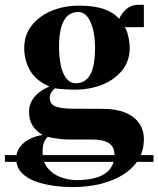

<svg xmlns="http://www.w3.org/2000/svg" viewBox="-62 -541 659 800"><path d="M577.5 105V133.5H-41.5V105ZM240.5 238.5Q202.5 238.5 161.2 233Q120 227.5 84.8 214.5Q49.5 201.5 27.5 178.2Q5.5 155 5.5 119Q5.5 94 19.5 73.8Q33.5 53.5 58.5 39.8Q83.5 26 115.5 21.5Q87.5 5 73.2 -18.5Q59 -42 59 -74.5Q59 -100 69.8 -119.8Q80.5 -139.5 99.5 -154.8Q118.5 -170 144 -180.5Q88 -204.5 63.5 -247Q39 -289.5 39 -340.5Q39 -395.5 70.5 -435.2Q102 -475 153.8 -496.2Q205.5 -517.5 267.5 -517.5Q328 -517.5 368.8 -504Q409.5 -490.5 434.5 -462.5Q446 -488 466 -504.5Q486 -521 514.5 -521H537.5V-428L457 -427.5Q463 -421.5 467.8 -406.8Q472.5 -392 475.5 -374.2Q478.5 -356.5 478.5 -341.5Q478.5 -287 447.2 -248Q416 -209 364.2 -188.2Q312.5 -167.5 250.5 -167.5Q230 -167.5 206.5 -169Q183 -170.5 167 -173Q158.5 -166 152 -156.8Q145.5 -147.5 145.5 -132Q145.5 -108 168.2 -98Q191 -88 248.5 -88L365.5 -87.5Q421 -87.5 459.2 -72Q497.5 -56.5 517.5 -28Q537.5 0.5 537.5 39Q537.5 86.5 515.2 123.2Q493 160 452.5 185.8Q412 211.5 357.8 225Q303.5 238.5 240.5 238.5ZM256 209.5Q307 209.5 342.5 198Q378 186.5 396.5 162.8Q415 139 415 103.5Q415 83 405.8 69Q396.5 55 376 47.8Q355.5 40.5 322.5 40.5H233.5Q204 40.5 179 37Q154 33.5 137 29Q128.5 37 122 50.8Q115.5 64.5 115.5 92Q115.5 133.5 136.8 159.2Q158 185 190.2 197Q222.5 209 256 209.5ZM254.5 -194Q293 -194 313.5 -229.2Q334 -264.5 334 -342.5Q334 -383.5 326 -417.2Q318 -451 302.2 -471Q286.5 -491 263 -491Q238 -491 220.2 -475.5Q202.5 -460 193.2 -427.8Q184 -395.5 184 -345Q184 -302 191.5 -267.8Q199 -233.5 214.8 -213.8Q230.5 -194 254.5 -194Z"/></svg>

Font: Merriweather 144pt
Style: Bold
Weight: 700
Version: Version 2.100